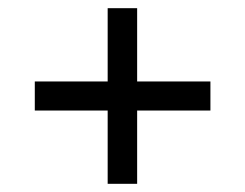

<svg xmlns="http://www.w3.org/2000/svg" viewBox="-20 -592 599 469"><path d="M243 -143V-322H65V-393H243V-572H315V-393H494V-322H315V-143Z"/></svg>

Font: NotoSerifTamilSlanted
Style: Italic
Weight: 400
Italic angle: -12°
Designer: Indian Type Foundry, Tom Grace, and the Monotype Design Team
Foundry: Monotype Imaging Inc.
Version: Version 2.001